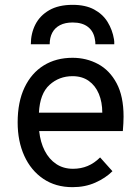

<svg xmlns="http://www.w3.org/2000/svg" viewBox="-20 -762 578 794"><path d="M280 12Q210 12 159 -22.5Q108 -57 80.5 -117.5Q53 -178 53 -256Q53 -340.5 81.5 -400.2Q110 -460 161 -491.5Q212 -523 280 -523Q337.5 -523 385.5 -497.2Q433.5 -471.5 462.2 -417.8Q491 -364 491 -280Q491 -268 490.2 -252.2Q489.5 -236.5 488 -220H142Q147 -173.5 165 -138.5Q183 -103.5 212.5 -83.8Q242 -64 282 -64Q314.5 -64 342.2 -75.5Q370 -87 394 -111L445 -54Q416.5 -25.5 374.2 -6.8Q332 12 280 12ZM141 -296H403Q403 -339.5 388.8 -373.8Q374.5 -408 347 -427.5Q319.5 -447 280 -447Q224.5 -447 184.8 -411Q145 -375 141 -296ZM107.5 -579Q107.5 -623.5 126.2 -660.5Q145 -697.5 183.5 -719.8Q222 -742 280.5 -742Q333.5 -742 369.2 -722.8Q405 -703.5 425 -671Q445 -638.5 451.5 -599Q452.5 -594.5 452.5 -589.5Q452.5 -584.5 452.5 -579H374.5Q374.5 -584.5 374 -589.5Q373.5 -594.5 372.5 -599Q367.5 -632 344 -650.5Q320.5 -669 280.5 -669Q249.5 -669 228.2 -658Q207 -647 196.2 -626.8Q185.5 -606.5 185.5 -579Z"/></svg>

Font: Undotted
Style: Regular
Weight: 400
Designer: Delve Withrington, Dave Bailey, Thomas Jockin
Foundry: Delve Fonts LLC
Version: Version 4.000